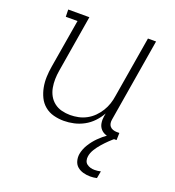

<svg xmlns="http://www.w3.org/2000/svg" viewBox="-135 -626 869 955"><g transform="rotate(20 300.0 -148.5)"><path d="M231 8Q203 8 176.5 1Q150 -6 129.5 -23Q109 -40 97.5 -64Q86 -88 81 -114.5Q76 -141 77 -169Q78 -197 83 -226L126 -482H64L63 -520H175L125 -219Q121 -196 120.5 -173Q120 -150 124 -128Q128 -106 138.5 -87Q149 -68 166.5 -54.5Q184 -41 206 -35.5Q228 -30 251 -30Q272 -30 294 -34.5Q316 -39 336.5 -50Q357 -61 373.5 -77.5Q390 -94 402 -113.5Q414 -133 421 -154Q428 -175 431 -197L485 -520H528L455 -81Q453 -71 454.5 -61Q456 -51 462 -44Q468 -37 477.5 -33.5Q487 -30 498 -30H512L511 8H491Q472 8 455 3Q438 -2 426.5 -14.5Q415 -27 412 -45Q409 -63 412 -81L415 -98Q401 -73 381 -52Q361 -31 336 -17.5Q311 -4 284 2Q257 8 231 8ZM449 223Q430 223 412 218Q394 213 381 202Q368 191 363 173Q358 155 361 136Q366 109 381.5 84Q397 59 417.5 38.5Q438 18 462 1Q486 -16 512 -29L507 0Q490 14 475 28.5Q460 43 445.5 59.5Q431 76 419.5 94.5Q408 113 405 132Q403 144 406 155Q409 166 417.5 172.5Q426 179 436.5 182Q447 185 459 185Q467 185 475 184Q483 183 491 181L484 219Q476 221 467 222Q458 223 449 223Z"/></g></svg>

Font: Iosevka Etoile Extralight
Style: Italic
Weight: 200
Italic angle: -9°
Designer: Belleve Invis
Foundry: Belleve Invis
Version: Version 22.1.2; ttfautohint (v1.8.4)